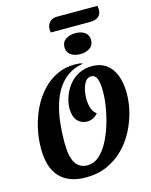

<svg xmlns="http://www.w3.org/2000/svg" viewBox="-149 -1121 972 1237"><g transform="rotate(-15 337.5 -502.5)"><path d="M270 22Q154 22 94.5 -41.5Q35 -105 35 -232Q35 -303 51 -371.5Q67 -440 97 -499.5Q127 -559 169.5 -604Q212 -649 266 -674.5Q320 -700 383 -700Q397 -700 409.5 -699Q422 -698 435 -694V-691Q377 -681 335.5 -652Q294 -623 266 -579Q238 -535 221.5 -479.5Q205 -424 198 -361.5Q191 -299 191 -233Q191 -135 218.5 -93Q246 -51 298 -51Q340 -51 374.5 -80.5Q409 -110 435.5 -159.5Q462 -209 480 -267.5Q498 -326 507.5 -385Q517 -444 516 -492Q516 -543 504.5 -571Q493 -599 467 -599Q445 -599 430 -580Q415 -561 407.5 -530Q400 -499 400 -463Q401 -424 411.5 -398Q422 -372 441 -360Q427 -342 408 -333Q389 -324 368 -324Q331 -324 305.5 -350.5Q280 -377 279 -431Q279 -471 293 -511.5Q307 -552 333.5 -586Q360 -620 399 -640.5Q438 -661 488 -661Q545 -661 583 -633.5Q621 -606 640.5 -557Q660 -508 661 -442Q662 -380 646.5 -315.5Q631 -251 599.5 -190.5Q568 -130 521 -82.5Q474 -35 411 -6.5Q348 22 270 22ZM290 -939Q289 -944 288 -949.5Q287 -955 287 -960Q287 -989 305 -1008Q323 -1027 353 -1027H624Q625 -1021 626 -1014.5Q627 -1008 627 -1001Q627 -971 607.5 -955Q588 -939 554 -939ZM438 -755Q400 -755 375 -772.5Q350 -790 350 -824Q350 -859 376.5 -876.5Q403 -894 441 -894Q479 -894 503.5 -876.5Q528 -859 528 -826Q528 -791 502 -773Q476 -755 438 -755Z"/></g></svg>

Font: Sansita Swashed Light SemiBold
Style: Regular
Weight: 600
Version: Version 1.003